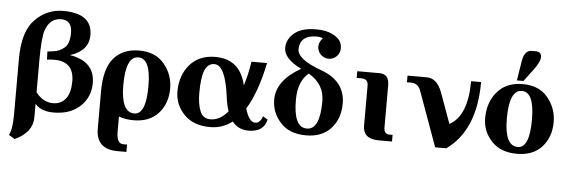

<svg xmlns="http://www.w3.org/2000/svg" viewBox="-58 -961 4130 1399"><g transform="rotate(5 2007.0 -261.0)"><path d="M212.9 -131.8Q265.1 -63 338.9 -63Q401.4 -63 435.5 -111.8Q465.3 -154.3 465.3 -233.9Q465.3 -378.9 321.8 -378.9Q294.9 -378.9 267.6 -375.5L265.6 -434.6L311 -440.4Q356 -446.3 390.6 -476.6Q425.3 -506.8 425.3 -584.5Q425.3 -677.7 345.2 -677.7Q264.6 -677.7 232.4 -587.9Q212.9 -533.2 212.9 -361.3ZM212.9 50.8Q212.9 162.1 83.5 221.7L39.6 195.3Q63 153.8 63.5 45.9V-362.3Q63.5 -563.5 149.9 -651.4Q236.3 -739.3 355.5 -739.3Q567.4 -739.3 567.4 -581.1Q567.4 -465.3 431.6 -422.9Q615.2 -393.1 615.2 -233.4Q615.2 -131.8 543.2 -63.7Q471.2 4.4 348.6 4.4Q256.3 4.4 212.9 -47.4Z M935.1 -40Q1021 -40 1021 -247.6Q1021 -449.7 930.2 -449.7Q837.9 -449.7 837.9 -240.2Q837.9 -40 935.1 -40ZM680.2 -181.2Q680.2 -345.2 746.3 -422.6Q812.5 -500 933.1 -500Q1050.8 -500 1115.5 -422.6Q1180.2 -345.2 1180.2 -243.2Q1180.2 -133.8 1115.5 -62Q1050.8 9.8 933.1 9.8Q873 9.8 826.2 -8.3V102.5Q826.2 190.4 875 190.4H902.8V244.1H837.9Q680.2 244.1 680.2 92.8Z M1655.8 -44.4Q1584.5 10.7 1495.1 10.7Q1371.1 10.7 1303 -60.3Q1234.9 -131.3 1234.9 -227.1Q1234.9 -346.2 1302.7 -424.1Q1370.6 -502 1488.8 -502Q1670.4 -502 1712.9 -313Q1739.7 -397 1753.4 -490.2H1867.2Q1822.3 -270.5 1745.1 -147.5Q1772.9 -49.8 1819.3 -49.8Q1854.5 -49.8 1872.1 -101.1L1907.2 -80.1Q1886.7 12.2 1774.4 12.2Q1700.2 12.2 1655.8 -44.4ZM1394.5 -230Q1394.5 -152.8 1415 -99.4Q1435.5 -45.9 1491.7 -45.9Q1562 -45.9 1618.7 -115.7Q1603.5 -159.7 1596.2 -218.8Q1566.9 -449.2 1486.3 -449.2Q1437 -449.2 1415 -393.1Q1394.5 -338.9 1394.5 -230Z M2118.7 -470.2Q1989.3 -533.2 1989.3 -612.3Q1989.3 -674.8 2043 -720.5Q2096.7 -766.1 2203.1 -766.1Q2272.5 -766.1 2316.4 -745.4Q2360.4 -724.6 2377 -700.4Q2393.6 -676.3 2393.6 -643.1Q2393.6 -626.5 2387.2 -611.3Q2380.9 -596.2 2369.4 -584.7Q2357.9 -573.2 2342.8 -566.9Q2327.6 -560.5 2311.5 -560.5Q2294.9 -560.5 2279.8 -566.9Q2264.6 -573.2 2253.2 -584.7Q2241.7 -596.2 2235.4 -611.3Q2229 -626.5 2229 -643.1Q2229 -659.2 2235.4 -674.3Q2241.7 -689.5 2257.3 -705.1Q2238.3 -714.4 2211.9 -714.4Q2147.9 -714.4 2117.4 -686.5Q2086.9 -658.7 2086.9 -611.8Q2086.9 -536.6 2264.6 -472.7Q2442.4 -408.7 2442.4 -243.2Q2442.4 -133.8 2377.7 -62Q2313 9.8 2195.3 9.8Q2074.7 9.8 2008.5 -62Q1942.4 -133.8 1942.4 -230Q1942.4 -370.1 2118.7 -470.2ZM2176.8 -440.4Q2100.1 -377.9 2100.1 -240.2Q2100.1 -40 2197.3 -40Q2293 -40 2293 -247.6Q2293 -374 2176.8 -440.4Z M2824.2 0H2727.5Q2611.3 0 2611.3 -97.7V-390.6Q2611.3 -439.5 2562.5 -439.5H2527.3V-488.3H2690.4Q2760.7 -488.3 2760.7 -405.3V-97.7Q2760.7 -48.8 2799.8 -48.8H2824.2Z M3141.1 14.6 2996.6 -385.3Q2977.1 -439.5 2926.3 -439.5H2895V-488.3H3036.6Q3112.3 -488.3 3149.9 -384.3L3229.5 -164.1Q3359.9 -233.9 3359.9 -488.3H3433.1Q3433.1 -135.3 3222.7 14.6Z M3738.3 9.8Q3617.7 9.8 3551.5 -62Q3485.4 -133.8 3485.4 -230Q3485.4 -345.2 3551.5 -422.6Q3617.7 -500 3738.3 -500Q3856 -500 3920.7 -422.6Q3985.4 -345.2 3985.4 -243.2Q3985.4 -133.8 3920.7 -62Q3856 9.8 3738.3 9.8ZM3740.2 -40Q3826.2 -40 3826.2 -247.6Q3826.2 -449.7 3735.4 -449.7Q3643.1 -449.7 3643.1 -240.2Q3643.1 -40 3740.2 -40ZM3691.9 -522.9 3714.4 -664.1Q3727.1 -746.6 3780.8 -746.6H3808.6Q3831.1 -746.6 3841.6 -736.6Q3852.1 -726.6 3852.1 -707.5Q3852.1 -671.9 3803.7 -607.9L3739.7 -522.9Z"/></g></svg>

Font: Munson
Style: Bold
Weight: 700
Designer: Paul James MIller
Foundry: High-Logic / Made with FontCreator
Version: Version 2.10;May 5, 2019;FontCreator 11.5.0.2430 64-bit